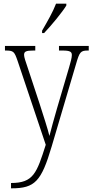

<svg xmlns="http://www.w3.org/2000/svg" viewBox="-20 -786 503 1045"><path d="M209 -619V-606H220C261 -649 320 -721 341 -756V-766H285C268 -721 239 -671 209 -619ZM40 210V239H43C170 239 205 201 261 12L394 -438C413 -504 419 -511 459 -511H463V-536H301V-511H320C364 -511 371 -503 371 -486C371 -471 364 -447 356 -419L290 -195C273 -134 258 -84 249 -46C240 -84 218 -151 195 -223L132 -414C119 -452 111 -475 111 -487C111 -505 120 -511 163 -511H172V-536H7V-511H9C54 -511 58 -506 76 -454L229 2C180 156 162 210 40 210Z"/></svg>

Font: Noto Serif Hebrew Condensed ExtraLight
Style: Regular
Weight: 200
Width: 3
Designer: Monotype Design Team
Foundry: Monotype Imaging Inc.
Version: Version 2.004